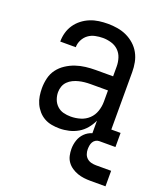

<svg xmlns="http://www.w3.org/2000/svg" viewBox="-133 -618 766 895"><g transform="rotate(20 250.0 -170.0)"><path d="M201 8Q182 8 162.5 4.5Q143 1 126 -8.5Q109 -18 96 -33Q83 -48 75 -65.5Q67 -83 64 -102.5Q61 -122 61 -141Q61 -166 67 -191Q73 -216 88 -236Q103 -256 124.5 -270Q146 -284 169.5 -292Q193 -300 218 -303Q243 -306 268 -306H354V-355Q354 -376 347.5 -396.5Q341 -417 326 -431.5Q311 -446 290 -452Q269 -458 249 -458Q230 -458 211 -454Q192 -450 177 -439Q162 -428 153 -410.5Q144 -393 144 -374Q144 -374 144 -374Q144 -374 144 -374H67Q67 -374 67 -374Q67 -374 67 -374Q67 -397 73 -418.5Q79 -440 91.5 -458.5Q104 -477 122 -491Q140 -505 161 -513.5Q182 -522 204 -525Q226 -528 249 -528Q272 -528 296 -524Q320 -520 341.5 -510Q363 -500 381 -484Q399 -468 410.5 -447Q422 -426 426.5 -402.5Q431 -379 431 -355V-70H477V0H354V-86Q344 -64 328.5 -45.5Q313 -27 292.5 -15Q272 -3 248.5 2.5Q225 8 201 8ZM232 -62Q256 -62 279.5 -69Q303 -76 320.5 -92.5Q338 -109 346 -132.5Q354 -156 354 -180V-236H268Q253 -236 238.5 -234.5Q224 -233 210 -229.5Q196 -226 182.5 -219.5Q169 -213 158.5 -202.5Q148 -192 143 -178Q138 -164 138 -149Q138 -131 144.5 -113.5Q151 -96 164.5 -83.5Q178 -71 195.5 -66.5Q213 -62 232 -62ZM421 188Q405 188 388.5 186Q372 184 356.5 178.5Q341 173 327 163.5Q313 154 303.5 140.5Q294 127 290.5 110.5Q287 94 287 78Q287 56 294 35Q301 14 316.5 -1.5Q332 -17 353 -23.5Q374 -30 396 -30V0Q387 0 379 5Q371 10 366.5 18Q362 26 360.5 35.5Q359 45 359 54Q359 66 363 77.5Q367 89 376 97Q385 105 397 108Q409 111 421 111H496V188Z"/></g></svg>

Font: Iosevka Slab
Style: Regular
Weight: 400
Monospace: yes
Designer: Belleve Invis
Foundry: Belleve Invis
Version: Version 11.2.4; ttfautohint (v1.8.3)